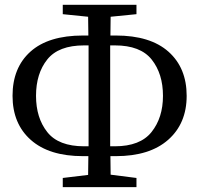

<svg xmlns="http://www.w3.org/2000/svg" viewBox="-20 -766 826 799"><path d="M330.1 -157.2H348.6V-577.1H330.1Q223.6 -577.1 176.8 -518.6Q129.9 -460 129.9 -367.2Q129.9 -275.4 176.8 -216.3Q223.6 -157.2 330.1 -157.2ZM458 -577.1H438.5V-157.2H458Q563.5 -157.2 610.8 -216.8Q658.2 -276.4 658.2 -367.2Q658.2 -459 611.3 -518.1Q564.5 -577.1 458 -577.1ZM461.9 -116.2H439.5L440.4 -39.1L547.9 -25.4V12.7H241.2V-25.4L346.7 -38.1L347.7 -116.2H325.2Q184.6 -116.2 108.4 -183.6Q32.2 -251 32.2 -367.2Q32.2 -484.4 106.9 -551.3Q181.6 -618.2 325.2 -618.2H347.7L346.7 -696.3L241.2 -707V-746.1H547.9V-707L440.4 -696.3L439.5 -618.2H461.9Q605.5 -618.2 681.2 -550.8Q756.8 -483.4 756.8 -367.2Q756.8 -252 679.7 -184.1Q602.5 -116.2 461.9 -116.2Z"/></svg>

Font: GenYoMin TW TTF Medium
Style: Regular
Weight: 500
Version: Version 1.300